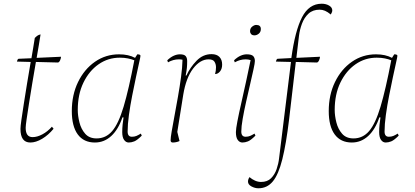

<svg xmlns="http://www.w3.org/2000/svg" viewBox="-20 -754 2228 1032"><path d="M143 12Q90 12 90 -61Q90 -74 95 -109.5Q100 -145 108 -196Q116 -247 125.5 -305.5Q135 -364 145 -421L71 -423Q73 -434 79 -438L149 -441Q154 -470 158.5 -497.5Q163 -525 167 -550Q175 -558 181.5 -562.5Q188 -567 198 -569Q194 -542 188.5 -510Q183 -478 177 -443L308 -449Q308 -442 303.5 -431Q299 -420 292 -418L173 -421Q163 -364 153.5 -306.5Q144 -249 136 -198.5Q128 -148 123 -113Q118 -78 118 -67Q118 -17 155 -17Q180 -17 208 -32Q236 -47 259 -73L268 -62Q240 -28 206.5 -8Q173 12 143 12Z M490 12Q430 12 398 -31.5Q366 -75 366 -157Q366 -244 399.5 -313Q433 -382 490.5 -422Q548 -462 620 -462Q671 -462 706 -443L718 -462Q735 -462 735 -454Q735 -449 728 -418Q721 -387 711 -340Q701 -293 690.5 -240Q680 -187 673 -136Q666 -85 666 -47Q666 -19 689 -19Q703 -19 713.5 -23.5Q724 -28 737 -36L742 -25Q717 0 701.5 6Q686 12 672 12Q657 12 647 -2Q637 -16 637 -44Q637 -64 639 -84Q641 -104 644 -123H638Q616 -58 578 -23Q540 12 490 12ZM398 -163Q398 -132 407 -96Q416 -60 438 -35Q460 -10 499 -10Q549 -10 583 -49.5Q617 -89 644.5 -181Q672 -273 702 -430Q687 -436 667.5 -440Q648 -444 624 -444Q561 -444 510 -408.5Q459 -373 428.5 -310Q398 -247 398 -163Z M909 12Q897 12 897 0Q897 -14 903 -49Q909 -84 918 -132Q927 -180 936.5 -234Q946 -288 953 -339.5Q960 -391 961 -433Q952 -435 942 -435Q926 -435 911.5 -431Q897 -427 883 -419L879 -430Q897 -447 914 -454.5Q931 -462 947 -462Q970 -462 978 -452.5Q986 -443 986 -426Q986 -405 984.5 -389.5Q983 -374 978 -348H982Q1002 -392 1036.5 -427.5Q1071 -463 1117 -463Q1145 -463 1159.5 -448Q1174 -433 1174 -407Q1174 -384 1162.5 -370Q1151 -356 1136 -356Q1141 -374 1141 -392Q1141 -409 1133 -422Q1125 -435 1101 -435Q1056 -435 1018 -385.5Q980 -336 965 -245L933 -45L945 4Q937 8 927 10Q917 12 909 12Z M1283 12Q1268 12 1258 -1.5Q1248 -15 1248 -44Q1248 -60 1256 -102Q1264 -144 1277 -200.5Q1290 -257 1303 -317.5Q1316 -378 1327 -431Q1314 -435 1301 -435Q1285 -435 1270.5 -431Q1256 -427 1242 -419L1238 -430Q1256 -447 1273 -454.5Q1290 -462 1306 -462Q1332 -462 1341 -452.5Q1350 -443 1350 -426Q1350 -415 1342.5 -381Q1335 -347 1324.5 -301.5Q1314 -256 1303 -207.5Q1292 -159 1284.5 -116Q1277 -73 1277 -47Q1277 -19 1300 -19Q1314 -19 1324.5 -23.5Q1335 -28 1348 -36L1353 -25Q1328 0 1312.5 6Q1297 12 1283 12ZM1348 -564Q1336 -564 1330 -570.5Q1324 -577 1324 -586Q1324 -602 1335.5 -611Q1347 -620 1357 -620Q1382 -620 1382 -598Q1382 -582 1371 -573Q1360 -564 1348 -564Z M1369 258Q1350 258 1331.5 248Q1313 238 1313 222Q1313 210 1321 198Q1335 210 1351 217Q1367 224 1383 224Q1417 224 1437 204Q1457 184 1467 154.5Q1477 125 1480 97L1544 -421L1463 -423Q1465 -434 1471 -438L1546 -442Q1566 -589 1603.5 -661.5Q1641 -734 1709 -734Q1732 -734 1749 -724Q1766 -714 1766 -698Q1766 -689 1758 -676Q1741 -690 1727 -696Q1713 -702 1698 -702Q1661 -702 1638 -680.5Q1615 -659 1603 -626.5Q1591 -594 1587 -561L1573 -443L1700 -449Q1700 -442 1695.5 -431Q1691 -420 1684 -418L1570 -421L1534 -113Q1518 20 1497.5 102Q1477 184 1446.5 221Q1416 258 1369 258Z M1871 12Q1811 12 1779 -31.5Q1747 -75 1747 -157Q1747 -244 1780.5 -313Q1814 -382 1871.5 -422Q1929 -462 2001 -462Q2052 -462 2087 -443L2099 -462Q2116 -462 2116 -454Q2116 -449 2109 -418Q2102 -387 2092 -340Q2082 -293 2071.5 -240Q2061 -187 2054 -136Q2047 -85 2047 -47Q2047 -19 2070 -19Q2084 -19 2094.5 -23.5Q2105 -28 2118 -36L2123 -25Q2098 0 2082.5 6Q2067 12 2053 12Q2038 12 2028 -2Q2018 -16 2018 -44Q2018 -64 2020 -84Q2022 -104 2025 -123H2019Q1997 -58 1959 -23Q1921 12 1871 12ZM1779 -163Q1779 -132 1788 -96Q1797 -60 1819 -35Q1841 -10 1880 -10Q1930 -10 1964 -49.5Q1998 -89 2025.5 -181Q2053 -273 2083 -430Q2068 -436 2048.5 -440Q2029 -444 2005 -444Q1942 -444 1891 -408.5Q1840 -373 1809.5 -310Q1779 -247 1779 -163Z"/></svg>

Font: Petrona Thin
Style: Italic
Weight: 100
Italic angle: -9°
Designer: Ringo R. Seeber
Foundry: Ringo R. Seeber
Version: Version 2.001; ttfautohint (v1.8.3)